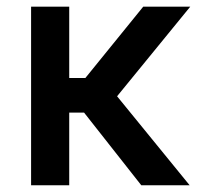

<svg xmlns="http://www.w3.org/2000/svg" viewBox="-20 -550 655 570"><path d="M185.5 -318.4H233.4L405.3 -530.3H544.9L327.6 -264.2L543 0H399.4L229.5 -215.8H185.5V0H72.3V-530.3H185.5Z"/></svg>

Font: Pretendard JP Medium
Style: Regular
Weight: 500
Designer: Base glyphs from Inter by Rasmus Andersson; Hangeul glyphs from Noto Sans CJK(Source Han Sans) by Jang Soo-young and Kan
Foundry: Kil Hyung-jin
Version: Version 1.309